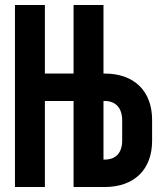

<svg xmlns="http://www.w3.org/2000/svg" viewBox="-20 -750 640 770"><path d="M160 0V-345H275V0H400C518 0 590 -70 590 -185V-269C590 -385 518 -455 400 -455H395V-730H275V-455H160V-730H40V0ZM395 -345H400C444 -345 470 -317 470 -267V-186C470 -138 445 -110 400 -110H395Z"/></svg>

Font: Tekne LDO ExtraBold
Style: Regular
Weight: 800
Monospace: yes
Designer: Alessio Laiso, Mario Rullo, Paolo Rosset
Foundry: Alessio Laiso
Version: Version 1.000;hotconv 1.0.109;makeotfexe 2.5.65596